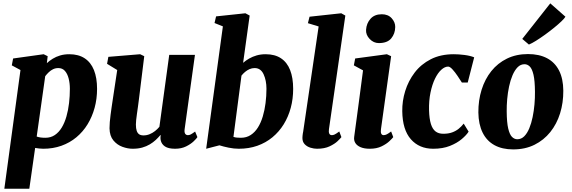

<svg xmlns="http://www.w3.org/2000/svg" viewBox="-20 -898 3492 1172"><path d="M6.5 254 105 -470.5 52 -499 60 -541 246.5 -567 271 -555 266 -512.5Q281.5 -527 301.8 -539.5Q322 -552 347.2 -559.5Q372.5 -567 403 -567Q459 -567 496.8 -542.2Q534.5 -517.5 553.5 -470.2Q572.5 -423 572.5 -355.5Q572.5 -294.5 557.5 -239.8Q542.5 -185 514.5 -139.2Q486.5 -93.5 446.2 -60Q406 -26.5 354.8 -8.2Q303.5 10 244 10Q232 10 219.2 8.5Q206.5 7 194.5 5L159 254ZM204 -64.5Q215 -60.5 227.8 -58.8Q240.5 -57 257 -57Q290 -57 314.8 -73.8Q339.5 -90.5 357 -119.5Q374.5 -148.5 385.5 -187Q396.5 -225.5 401.5 -268.8Q406.5 -312 406.5 -356Q406.5 -390 399 -419Q391.5 -448 376.2 -465.2Q361 -482.5 336 -482.5Q318.5 -482.5 304 -475.5Q289.5 -468.5 277.8 -457.2Q266 -446 256 -433Z M789.5 10Q759.5 10 727.2 -1.8Q695 -13.5 672.2 -40.8Q649.5 -68 648.5 -114.5Q648.5 -132 650.2 -153Q652 -174 655 -197.2Q658 -220.5 661.5 -244.5Q665 -268.5 668.5 -291.5L695.5 -470.5L633.5 -508.5L641.5 -551L835.5 -567L860.5 -555L827.5 -288Q825 -266.5 821.8 -244.5Q818.5 -222.5 815.8 -202.2Q813 -182 811.2 -165.5Q809.5 -149 809.5 -138Q809.5 -114 814.5 -99.5Q819.5 -85 829.5 -78.2Q839.5 -71.5 856 -71.5Q875.5 -71.5 893.2 -78.8Q911 -86 926.2 -98Q941.5 -110 953 -124L1013 -563H1170L1107 -109.5Q1104.5 -90.5 1110.2 -81.8Q1116 -73 1127 -73Q1135.5 -73 1144 -77.2Q1152.5 -81.5 1171 -95L1185 -61Q1180 -52.5 1162.2 -35.5Q1144.5 -18.5 1115.8 -4.2Q1087 10 1048.5 10Q1008 10 987 -4Q966 -18 961 -42Q960.5 -45 960 -48.8Q959.5 -52.5 959.5 -56.5Q959.5 -60.5 960 -64.8Q960.5 -69 961 -72.5L959 -73.5Q946.5 -58.5 930.8 -43.8Q915 -29 894.5 -16.8Q874 -4.5 848.2 2.8Q822.5 10 789.5 10Z M1464 -514.5Q1480 -528.5 1500.8 -540.5Q1521.5 -552.5 1546.8 -559.8Q1572 -567 1601.5 -567Q1658 -567 1695.2 -542.2Q1732.5 -517.5 1751 -470.2Q1769.5 -423 1769.5 -355.5Q1769.5 -294.5 1754.8 -239.8Q1740 -185 1711.8 -139.2Q1683.5 -93.5 1643 -60Q1602.5 -26.5 1550.8 -8.2Q1499 10 1437.5 10Q1407.5 10 1375 3.2Q1342.5 -3.5 1319.5 -11L1238.5 10L1340.5 -737L1289.5 -757.5L1299 -798L1478 -817L1504 -803ZM1405 -62.5Q1415 -59 1426.2 -58Q1437.5 -57 1450.5 -57Q1484.5 -57 1510.2 -73.8Q1536 -90.5 1554.2 -119.5Q1572.5 -148.5 1584 -187Q1595.5 -225.5 1601 -268.8Q1606.5 -312 1606.5 -356Q1606.5 -407 1589 -444.8Q1571.5 -482.5 1534.5 -482.5Q1518 -482.5 1503.2 -476Q1488.5 -469.5 1476.2 -459.2Q1464 -449 1454 -436.5Z M1988 -109.5Q1985.5 -92.5 1989.8 -82.8Q1994 -73 2006 -73Q2013.5 -73 2022.5 -77Q2031.5 -81 2051 -95.5L2064 -61Q2058 -53 2040.5 -36.2Q2023 -19.5 1992 -4.8Q1961 10 1915 10Q1895.5 10 1874.8 3.5Q1854 -3 1840 -17.5Q1826 -32 1826 -56Q1826 -62 1826.8 -69.2Q1827.5 -76.5 1828.5 -83.2Q1829.5 -90 1830.5 -93.5L1925 -736.5L1859.5 -756.5L1869.5 -796L2063 -817L2088 -803Z M2237 10Q2203.5 10 2181.2 0.5Q2159 -9 2149 -25.2Q2139 -41.5 2142 -62.5Q2145 -85.5 2149.2 -116.2Q2153.5 -147 2158.5 -184.8Q2163.5 -222.5 2169.5 -267Q2175.5 -311.5 2182 -362Q2188.5 -412.5 2196 -468.5L2140 -499L2148 -541L2341.5 -567L2367.5 -555L2305.5 -109.5Q2303 -91.5 2307.2 -82.2Q2311.5 -73 2322 -73Q2331 -73 2341 -78Q2351 -83 2367.5 -95.5L2380.5 -61Q2375 -53.5 2357.2 -36.5Q2339.5 -19.5 2309.5 -4.8Q2279.5 10 2237 10ZM2292.5 -635Q2260.5 -635 2236.5 -660.2Q2212.5 -685.5 2214.5 -716Q2217 -755.5 2241.5 -783.2Q2266 -811 2310.5 -811Q2349 -811 2371 -786.5Q2393 -762 2392.5 -733Q2392 -692.5 2368.2 -663.8Q2344.5 -635 2292.5 -635Z M2624.5 10Q2539 10 2488 -48Q2437 -106 2435.5 -219Q2434.5 -281 2453.5 -342.5Q2472.5 -404 2511.2 -455Q2550 -506 2609.8 -536.5Q2669.5 -567 2750 -567Q2779.5 -567 2815 -562.5Q2850.5 -558 2874.5 -548L2835 -394H2799.5Q2788 -412 2772.8 -434.8Q2757.5 -457.5 2742 -474.5Q2726.5 -491.5 2715.5 -491.5Q2695 -491.5 2673.8 -472.2Q2652.5 -453 2635.2 -417.5Q2618 -382 2607.8 -332.8Q2597.5 -283.5 2599 -224.5Q2600.5 -173 2610.2 -141.5Q2620 -110 2638.5 -95.8Q2657 -81.5 2686 -81.5Q2717.5 -81.5 2740.5 -90Q2763.5 -98.5 2780.5 -112.5Q2797.5 -126.5 2810.5 -143.5L2840.5 -94.5Q2827.5 -73.5 2798.5 -49Q2769.5 -24.5 2726 -7.2Q2682.5 10 2624.5 10Z M3203 -568Q3271.5 -568 3319.5 -542.5Q3367.5 -517 3392.8 -467Q3418 -417 3418.5 -344.5Q3419 -271 3398.8 -206Q3378.5 -141 3339 -91.8Q3299.5 -42.5 3242.5 -14.2Q3185.5 14 3112.5 14Q3045.5 14 2998.2 -12Q2951 -38 2926 -88.5Q2901 -139 2900 -211.5Q2899.5 -285.5 2919.8 -350.2Q2940 -415 2979.2 -464Q3018.5 -513 3075 -540.5Q3131.5 -568 3203 -568ZM3182 -506Q3157.5 -506 3139.5 -487.5Q3121.5 -469 3108.5 -438.5Q3095.5 -408 3087.5 -370.2Q3079.5 -332.5 3076 -293Q3072.5 -253.5 3073 -218Q3073.5 -150.5 3082.2 -113.5Q3091 -76.5 3105.5 -62.2Q3120 -48 3137.5 -48Q3162 -48 3180 -66Q3198 -84 3210.8 -114.8Q3223.5 -145.5 3231.2 -183.2Q3239 -221 3242.5 -261Q3246 -301 3245.5 -337.5Q3245 -405.5 3236.5 -441.8Q3228 -478 3213.8 -492Q3199.5 -506 3182 -506ZM3168 -660.5 3339 -877.5 3431.5 -796Q3426 -786 3407.2 -768Q3388.5 -750 3362 -728.5Q3335.5 -707 3306.8 -686.2Q3278 -665.5 3252 -649.2Q3226 -633 3208.5 -626Z"/></svg>

Font: Merriweather 20pt Black
Style: Italic
Weight: 900
Italic angle: -7.8°
Version: Version 2.101